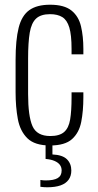

<svg xmlns="http://www.w3.org/2000/svg" viewBox="-20 -607 415 813"><path d="M192 9Q127 9 96 -21.5Q65 -52 55.5 -103Q46 -154 46 -217V-353Q46 -438 59 -489.5Q72 -541 104 -564Q136 -587 192 -587Q252 -587 282.5 -562.5Q313 -538 323 -495.5Q333 -453 333 -400V-377H283V-400Q283 -459 273.5 -490.5Q264 -522 244 -534.5Q224 -547 192 -547Q153 -547 133 -528.5Q113 -510 106 -469Q99 -428 99 -359V-209Q99 -115 117.5 -73Q136 -31 193 -31Q232 -31 251.5 -48Q271 -65 277 -101Q283 -137 283 -194V-216H333V-195Q333 -137 324 -91Q315 -45 285 -18Q255 9 192 9ZM180 186Q173 186 166 185.5Q159 185 151 184V155Q157 156 162.5 156.5Q168 157 173 157Q208 157 224.5 147Q241 137 241 115Q241 101 233.5 91Q226 81 211 74.5Q196 68 173 66V0H202V47Q245 49 263.5 67.5Q282 86 282 115Q282 138 270.5 154Q259 170 236.5 178Q214 186 180 186Z"/></svg>

Font: Oswald ExtraLight
Style: Regular
Weight: 250
Designer: Vernon Adams
Foundry: Vernon Adams
Version: Version 4.100; ttfautohint (v1.8.1.43-b0c9)